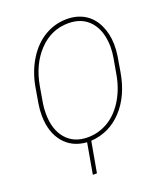

<svg xmlns="http://www.w3.org/2000/svg" viewBox="-164 -830 979 1142"><g transform="rotate(-20 325.5 -259.0)"><path d="M284.7 9.3 250 203.1H224.1L258.3 9.3Q166.5 2.9 113.5 -61Q60.5 -125 59.1 -229.5Q58.6 -267.6 64.9 -305.2L83 -411.1Q100.6 -502.9 146 -574.5Q191.4 -646 255.6 -683.3Q319.8 -720.7 394.5 -720.7Q458.5 -720.7 506.6 -691.7Q554.7 -662.6 581.1 -607.2Q607.4 -551.8 608.9 -484.4Q609.4 -445.8 603.5 -409.2L587.9 -315.9Q563.5 -171.4 482.2 -84.7Q400.9 2 284.7 9.3ZM583.5 -478Q582 -579.1 532.2 -636.7Q482.4 -694.3 394.5 -694.3Q286.6 -694.3 208.7 -612.8Q130.9 -531.2 107.9 -398.9L90.8 -299.3Q85.4 -266.6 85.9 -233.9Q85.9 -133.8 135.7 -75.2Q185.5 -16.6 273.4 -16.6Q340.3 -16.6 398.7 -49.8Q457 -83 499.3 -148.9Q541.5 -214.8 558.1 -299.8L577.1 -406.7Q583.5 -442.4 583.5 -478Z"/></g></svg>

Font: Roboto Thin
Style: Italic
Weight: 250
Italic angle: -12°
Designer: Google
Version: Version 2.134; 2016